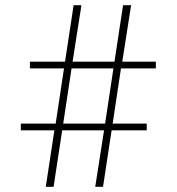

<svg xmlns="http://www.w3.org/2000/svg" viewBox="-20 -718 681 738"><path d="M380 -217H219L186 0H156L189 -217H60V-243H194L226 -455H95V-481H230L263 -698H293L259 -481H420L453 -698H484L450 -481H579V-455H445L413 -243H544V-217H409L376 0H346ZM384 -243 416 -455H255L223 -243Z"/></svg>

Font: IBM Plex Sans Condensed ExtraLight
Style: Regular
Weight: 200
Width: 3
Designer: Mike Abbink, Paul van der Laan, Pieter van Rosmalen
Foundry: Bold Monday
Version: Version 1.3